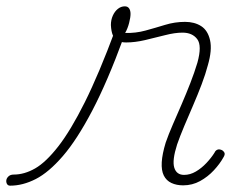

<svg xmlns="http://www.w3.org/2000/svg" viewBox="-180 -569 768 606"><path d="M-148 17Q-155 17 -158 11.5Q-161 6 -160 -0.5Q-159 -7 -153 -12.5Q-147 -18 -137 -18Q-103 -18 -69 -37.5Q-35 -57 4 -107Q43 -157 87.5 -246Q132 -335 184 -475L210 -450Q159 -311 111 -219.5Q63 -128 18.5 -76.5Q-26 -25 -67 -4Q-108 17 -148 17ZM398 16Q377 16 361 8.5Q345 1 337 -15Q329 -31 330.5 -57Q332 -83 343 -119Q352 -145 365.5 -176Q379 -207 393.5 -240.5Q408 -274 421 -307.5Q434 -341 443 -371Q458 -425 442.5 -445.5Q427 -466 396 -466Q372 -466 341 -458Q310 -450 278 -442.5Q246 -435 218 -435Q202 -435 191.5 -440.5Q181 -446 176 -458Q171 -470 170 -490Q170 -506 176 -519.5Q182 -533 192 -541Q202 -549 214 -549Q223 -549 227.5 -542.5Q232 -536 232 -525Q232 -514 227.5 -496.5Q223 -479 215 -465Q248 -464 279 -472.5Q310 -481 341 -490.5Q372 -500 404 -500Q434 -500 455 -486.5Q476 -473 483 -442Q490 -411 476 -363Q469 -336 456.5 -303Q444 -270 429.5 -236.5Q415 -203 401.5 -171Q388 -139 379 -113Q363 -63 370 -40Q377 -17 401 -17Q420 -17 438 -27.5Q456 -38 471.5 -54.5Q487 -71 497 -87Q500 -94 506 -96.5Q512 -99 521 -95Q528 -90 529 -85Q530 -80 525 -72Q514 -52 495 -31.5Q476 -11 451.5 2.5Q427 16 398 16Z"/></svg>

Font: Playwrite CO Thin
Style: Regular
Weight: 250
Version: Version 1.002